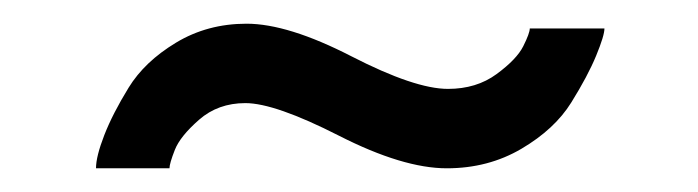

<svg xmlns="http://www.w3.org/2000/svg" viewBox="-20 -374 589 162"><path d="M188 -354Q223 -354 276.5 -326.5Q330 -299 358 -299Q382 -299 399 -311.5Q416 -324 421.5 -335Q427 -346 427 -350H490Q490 -344 483 -327Q476 -310 462 -287.5Q448 -265 420 -248.5Q392 -232 357 -232Q320 -232 266 -259.5Q212 -287 187 -287Q164 -287 148 -273Q132 -259 127.5 -247.5Q123 -236 123 -232H61Q61 -242 68 -260Q75 -278 88.5 -300Q102 -322 128.5 -338Q155 -354 188 -354Z"/></svg>

Font: Raleway-v4020 SemiBold
Style: Regular
Weight: 600
Designer: Matt McInerney, Pablo Impallari, Rodrigo Fuenzalida
Foundry: Matt McInerney, Pablo Impallari, Rodrigo Fuenzalida
Version: Version 4.020;PS 004.020;hotconv 1.0.88;makeotf.lib2.5.64775